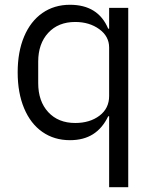

<svg xmlns="http://www.w3.org/2000/svg" viewBox="-20 -574 648 804"><path d="M437 210V-87H433Q409 -37 369.5 -12Q330 13 273 13Q207 13 157.5 -21.5Q108 -56 81 -120.5Q54 -185 54 -271Q54 -357 81 -421Q108 -485 157.5 -519.5Q207 -554 273 -554Q391 -554 433 -454H437V-541H517V210ZM437 -172V-375Q437 -422 395.5 -452Q354 -482 295 -482Q224 -482 182 -436.5Q140 -391 140 -316V-226Q140 -150 182 -104.5Q224 -59 295 -59Q356 -59 396.5 -89.5Q437 -120 437 -172Z"/></svg>

Font: IBM Plex Sans JP
Style: Regular
Weight: 400
Designer: Mike Abbink; Paul van der Laan; Pieter van Rosmalen; Wujin Sim; Yejin Wi; Jinhee Kim; Boomi Park; Yona Kim; Kichan Ma
Foundry: Sandoll Inc.
Version: Version 1.000